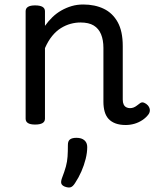

<svg xmlns="http://www.w3.org/2000/svg" viewBox="-20 -539 687 854"><path d="M539 17Q513 17 494 10Q475 3 463 -10Q451 -23 445.5 -42.5Q440 -62 440 -86V-326Q440 -361 429.5 -386.5Q419 -412 397 -425.5Q375 -439 338 -439Q316 -439 294 -433Q272 -427 251 -414Q230 -401 212 -379Q194 -357 180 -325V-11Q180 2 169 8.5Q158 15 136 15Q115 15 104.5 8.5Q94 2 94 -11V-489Q94 -502 104.5 -508.5Q115 -515 136 -515Q158 -515 169 -508.5Q180 -502 180 -489V-424Q195 -445 213 -462.5Q231 -480 253 -492.5Q275 -505 299 -512Q323 -519 350 -519Q402 -519 441.5 -500Q481 -481 503.5 -440.5Q526 -400 526 -334V-96Q526 -83 530 -74.5Q534 -66 541.5 -62Q549 -58 558 -58Q567 -58 574.5 -61Q582 -64 589 -69.5Q596 -75 603 -80Q611 -86 621 -82Q631 -78 638 -70Q646 -60 646.5 -50Q647 -40 641 -31Q630 -16 613.5 -5Q597 6 578 11.5Q559 17 539 17ZM268 291Q256 286 253 278Q250 270 255 255Q267 224 273 202Q279 180 280.5 157.5Q282 135 282 105Q282 88 291.5 81Q301 74 320 74Q343 74 355.5 85Q368 96 368 115Q368 140 361 168Q354 196 342 223.5Q330 251 314 275Q304 291 294 294Q284 297 268 291Z"/></svg>

Font: Playwrite ID
Style: Regular
Weight: 400
Designer: Veronika Burian, José Scaglione
Foundry: TypeTogether
Version: Version 1.002